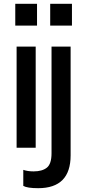

<svg xmlns="http://www.w3.org/2000/svg" viewBox="-20 -774 457 1006"><path d="M180 212Q123 212 102 200V116Q125 124 156 124Q201 124 225.5 104.5Q250 85 250 29V-530H350V40Q350 212 180 212ZM167 0H67V-530H167ZM174 -640H60V-754H174ZM357 -640H243V-754H357Z"/></svg>

Font: Tanohe Sans Medium
Style: Regular
Weight: 500
Designer: Village Type and Design LLC
Foundry: Cooper Hewitt Smithsonian Design Museum
Version: Version 1.00;September 29, 2021;FontCreator 13.0.0.2655 64-b